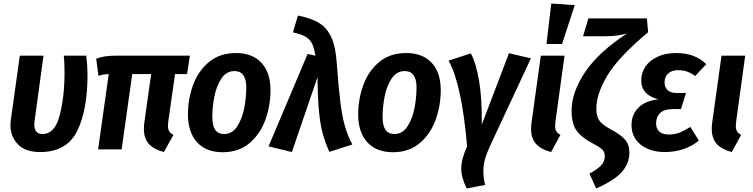

<svg xmlns="http://www.w3.org/2000/svg" viewBox="-20 -845 4257 1086"><path d="M475 -423Q475 -221 416 -103Q357 15 207 15Q123 15 81 -29Q39 -73 39 -138Q39 -147 41 -165L92 -530H226L176 -164Q174 -148 174 -142Q174 -87 220 -87Q291 -87 318 -194Q345 -301 345 -433Q345 -490 341 -530H468Q475 -469 475 -423Z M932 -159Q930 -139 930 -133Q930 -114 937 -102.5Q944 -91 961 -82L907 15Q850 0 822 -31Q794 -62 794 -115Q794 -137 796 -149L835 -426H728L668 0H535L595 -426Q563 -425 537 -416L524 -513Q567 -530 630 -530H1054L1038 -426H970Z M1043 -198Q1043 -283 1071.5 -362.5Q1100 -442 1161 -493.5Q1222 -545 1315 -545Q1407 -545 1458.5 -490Q1510 -435 1510 -335Q1510 -250 1482 -170Q1454 -90 1393 -37Q1332 16 1239 16Q1146 16 1094.5 -40.5Q1043 -97 1043 -198ZM1373 -350Q1373 -443 1306 -443Q1260 -443 1232 -400.5Q1204 -358 1192.5 -299Q1181 -240 1181 -184Q1181 -134 1197.5 -110.5Q1214 -87 1248 -87Q1294 -87 1322 -130.5Q1350 -174 1361.5 -234Q1373 -294 1373 -350Z M1885 -485Q1895 -347 1905.5 -265Q1916 -183 1931.5 -129.5Q1947 -76 1973 -28L1843 14Q1819 -40 1805.5 -89Q1792 -138 1784.5 -213Q1777 -288 1776 -409L1631 15L1499 -17L1720 -540L1764 -530Q1757 -574 1745 -598.5Q1733 -623 1708 -637.5Q1683 -652 1637 -662L1665 -757Q1742 -742 1786.5 -714Q1831 -686 1855 -632Q1879 -578 1885 -485Z M2006 -198Q2006 -283 2034.5 -362.5Q2063 -442 2124 -493.5Q2185 -545 2278 -545Q2370 -545 2421.5 -490Q2473 -435 2473 -335Q2473 -250 2445 -170Q2417 -90 2356 -37Q2295 16 2202 16Q2109 16 2057.5 -40.5Q2006 -97 2006 -198ZM2336 -350Q2336 -443 2269 -443Q2223 -443 2195 -400.5Q2167 -358 2155.5 -299Q2144 -240 2144 -184Q2144 -134 2160.5 -110.5Q2177 -87 2211 -87Q2257 -87 2285 -130.5Q2313 -174 2324.5 -234Q2336 -294 2336 -350Z M2705 -140 2859 -544 2983 -515 2753 -22Q2733 21 2723.5 55Q2714 89 2714 124Q2714 161 2724 201L2620 221Q2589 160 2589 109Q2589 55 2622 -17Q2607 -194 2580 -317.5Q2553 -441 2517 -502L2643 -543Q2672 -491 2689.5 -390Q2707 -289 2705 -140Z M3122 -159Q3120 -139 3120 -133Q3120 -114 3126.5 -102.5Q3133 -91 3150 -82L3097 15Q3040 0 3012 -31Q2984 -62 2984 -115Q2984 -137 2986 -149L3039 -530H3173ZM3231 -816 3159 -596H3071L3098 -825Z M3314 137Q3357 114 3379 91.5Q3401 69 3401 39Q3401 16 3387 1.5Q3373 -13 3334 -33Q3269 -67 3241 -106.5Q3213 -146 3213 -219Q3213 -323 3289 -436.5Q3365 -550 3527 -656Q3475 -640 3404 -640H3278L3308 -741H3639L3646 -663Q3476 -520 3414.5 -416.5Q3353 -313 3353 -230Q3353 -185 3371.5 -161Q3390 -137 3439 -111Q3491 -83 3515.5 -55Q3540 -27 3540 18Q3540 80 3496.5 128.5Q3453 177 3352 221Z M3552 -138Q3552 -196 3590.5 -235.5Q3629 -275 3704 -283Q3607 -308 3607 -390Q3607 -433 3630.5 -468Q3654 -503 3699 -524Q3744 -545 3806 -545Q3911 -545 3975 -482L3912 -415Q3889 -432 3866.5 -440Q3844 -448 3816 -448Q3779 -448 3759 -429Q3739 -410 3739 -379Q3739 -351 3756.5 -335Q3774 -319 3808 -319H3860L3832 -228H3788Q3737 -228 3714 -206Q3691 -184 3691 -147Q3691 -117 3709.5 -100.5Q3728 -84 3765 -84Q3795 -84 3822 -94.5Q3849 -105 3885 -127L3933 -50Q3896 -19 3846.5 -2Q3797 15 3741 15Q3657 15 3604.5 -26.5Q3552 -68 3552 -138Z M4144 -159Q4142 -139 4142 -133Q4142 -114 4148.5 -102.5Q4155 -91 4172 -82L4119 15Q4062 0 4034 -31Q4006 -62 4006 -115Q4006 -137 4008 -149L4061 -530H4195Z"/></svg>

Font: Fira Sans Condensed SemiBold
Style: Italic
Weight: 600
Width: 3
Italic angle: -8°
Designer: bBox Type GmbH & Carrois Corporate GbR & Edenspiekermann AG
Foundry: bBox Type GmbH & Carrois Corporate GbR & Edenspiekermann AG
Version: Version 4.301